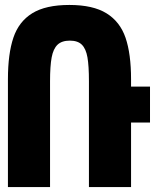

<svg xmlns="http://www.w3.org/2000/svg" viewBox="-20 -755 640 775"><path d="M509 -435V-405.5H585.5V-260.5H509V0H339V-427Q339 -489 333 -523.5Q327 -558 310.5 -574.5Q294 -591 262 -591Q229.5 -591 212.2 -574.5Q195 -558 188.5 -523.2Q182 -488.5 182 -427V0H12V-435Q12 -537.5 34 -602.8Q56 -668 110.2 -701.5Q164.5 -735 260 -735Q355.5 -735 410 -701.2Q464.5 -667.5 486.8 -602.5Q509 -537.5 509 -435Z"/></svg>

Font: JuliaMono Black
Style: Regular
Weight: 900
Monospace: yes
Designer: cormullion
Foundry: corm
Version: Version 0.054; ttfautohint (v1.8.4)